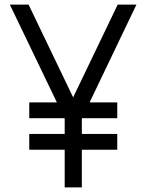

<svg xmlns="http://www.w3.org/2000/svg" viewBox="-20 -820 640 840"><path d="M263 0V-301L23 -800H105L300 -394L495 -800H577L338 -301V0ZM108 -165V-234H493V-165ZM108 -303V-372H493V-303Z"/></svg>

Font: Victor Mono Thin
Style: Regular
Weight: 400
Monospace: yes
Version: Version 1.561;gftools[0.9.30]